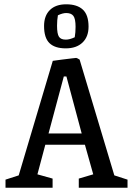

<svg xmlns="http://www.w3.org/2000/svg" viewBox="-20 -882 619 902"><path d="M289.1 -654.8Q237.8 -654.8 212.4 -679.4Q187 -704.1 187 -759.8Q187 -808.1 214.4 -835Q241.7 -861.8 291 -861.8Q342.3 -861.8 369.1 -836.9Q396 -812 396 -756.8Q396 -709 367.4 -681.9Q338.9 -654.8 289.1 -654.8ZM289.1 -695.8Q307.6 -695.8 331.1 -707Q335 -729.5 335 -755.9Q335 -793.9 324.7 -807.4Q314.5 -820.8 291 -820.8Q274.4 -820.8 252 -810.1Q248 -787.6 248 -761.2Q248 -722.7 257.1 -709.2Q266.1 -695.8 289.1 -695.8ZM5.9 0V-38.1L67.9 -58.1L228 -596.2Q244.6 -598.6 271.7 -602.1Q298.8 -605.5 317.6 -607.7Q336.4 -609.9 337.9 -609.9Q339.8 -609.9 343.8 -607.9Q347.7 -606 350.6 -604L354 -602.1L517.1 -58.1L579.1 -38.1V0H350.1V-43L418 -63L378.9 -202.1H192.9L155.8 -63L227.1 -43V0ZM208 -254.9H363.8L292 -522.9H279.8Z"/></svg>

Font: Grenze
Style: Regular
Weight: 400
Designer: Renata Polastri
Foundry: Omnibus-Type
Version: Version 1.002;PS 001.002;hotconv 1.0.88;makeotf.lib2.5.64775